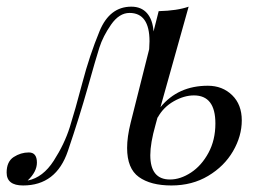

<svg xmlns="http://www.w3.org/2000/svg" viewBox="-85 -548 817 582"><path d="M370.6 -77.6Q370.6 -3.9 430.2 -3.9Q461.9 -3.9 493.9 -24.9Q525.9 -45.9 546.9 -84.7Q567.9 -123.5 567.9 -173.8Q567.9 -258.8 502.9 -258.8Q473.1 -258.8 441.7 -241Q410.2 -223.1 393.1 -191.9L392.6 -192.4L386.2 -168.9Q370.6 -113.8 370.6 -77.6ZM368.2 -422.9Q368.2 -508.8 307.6 -508.8Q276.4 -508.8 251.7 -473.4Q227.1 -438 216.1 -403.3Q205.1 -368.7 180.7 -281.7Q156.2 -194.8 120.8 -90.3Q85.4 14.2 -15.1 14.2Q-64.9 14.2 -64.9 -24.9Q-64.9 -58.1 -43.5 -72Q-22 -85.9 2.4 -85.9Q26.9 -85.9 26.9 -55.2Q26.9 -27.3 -1 -1H0Q45.4 -10.3 77.9 -60.8Q110.4 -111.3 126.5 -162.4Q142.6 -213.4 164.6 -296.9Q186.5 -380.4 217 -454.1Q247.6 -527.8 313 -527.8Q343.3 -527.8 360.6 -508.1Q377.9 -488.3 380.4 -452.6L396 -514.2Q452.6 -515.6 486.8 -527.8L401.4 -223.1Q454.6 -288.1 544.9 -288.1Q589.4 -288.1 618.7 -259.5Q647.9 -231 647.9 -183.1Q647.9 -135.3 621.3 -89.6Q594.7 -43.9 546.1 -14.9Q497.6 14.2 434.6 14.2Q371.6 14.2 335.9 -11.5Q300.3 -37.1 300.3 -99.6Q300.3 -132.8 311 -175.8L367.2 -398.9Q368.2 -414.1 368.2 -422.9Z"/></svg>

Font: PlayfairDisplay-Italic
Style: Italic
Weight: 400
Italic angle: -14°
Designer: Claus Eggers Sørensen
Foundry: Claus Eggers Sørensen
Version: Version 1.002;PS 001.002;hotconv 1.0.70;makeotf.lib2.5.58329